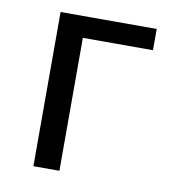

<svg xmlns="http://www.w3.org/2000/svg" viewBox="-62 -541 535 596"><g transform="rotate(10 205.5 -243.0)"><path d="M82 0V-486H385V-419H164V0Z"/></g></svg>

Font: Source Sans Pro
Style: Regular
Weight: 400
Designer: Paul D. Hunt
Foundry: Adobe Systems Incorporated
Version: Version 2.021;PS 2.000;hotconv 1.0.86;makeotf.lib2.5.63406